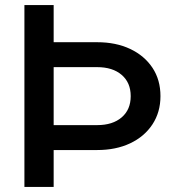

<svg xmlns="http://www.w3.org/2000/svg" viewBox="-20 -735 693 755"><path d="M181 -471V-569H362Q436 -569 492 -542.5Q548 -516 579.5 -468.5Q611 -421 611 -357Q611 -294 579.5 -246Q548 -198 492 -171.5Q436 -145 362 -145H181V-243H362Q423 -243 458.5 -273.5Q494 -304 494 -357Q494 -410 458.5 -440.5Q423 -471 362 -471ZM191 0H76V-715H191Z"/></svg>

Font: Wix Madefor Display SemiBold
Style: Regular
Weight: 600
Designer: Dalton Maag Ltd
Foundry: Dalton Maag Ltd
Version: Version 3.100